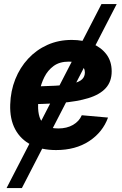

<svg xmlns="http://www.w3.org/2000/svg" viewBox="-20 -748 620 972"><path d="M13.2 204.1 493.7 -727.5H570.8L90.8 204.1ZM263.7 11.7Q190.4 11.7 137.5 -15.1Q84.5 -42 56.9 -93.5Q29.3 -145 31.7 -218.8Q33.7 -287.6 57.4 -346.9Q81.1 -406.2 122.6 -450.9Q164.1 -495.6 220.2 -520.8Q276.4 -545.9 343.3 -545.9Q400.9 -545.9 446.5 -527.1Q492.2 -508.3 518.8 -472.9Q545.4 -437.5 545.4 -386.7Q545.4 -335 515.4 -302Q485.4 -269 427.2 -251.2Q369.1 -233.4 284.7 -226.8Q200.2 -220.2 90.3 -220.2L105.5 -310.5Q199.2 -310.5 258.8 -314Q318.4 -317.4 351.1 -325.7Q383.8 -334 396.7 -347.7Q409.7 -361.3 409.7 -381.3Q409.7 -406.7 388.2 -421.4Q366.7 -436 328.1 -436Q281.7 -436 251.7 -414.1Q221.7 -392.1 204.6 -357.9Q187.5 -323.7 180.4 -285.9Q173.3 -248 172.9 -215.3Q171.9 -182.1 180.2 -155.5Q188.5 -128.9 210.9 -113.3Q233.4 -97.7 274.9 -97.7Q318.4 -97.7 349.6 -115.7Q380.9 -133.8 394 -164.6L526.9 -152.8Q500 -78.6 431.2 -33.4Q362.3 11.7 263.7 11.7Z"/></svg>

Font: Inter 20pt
Style: Bold Italic
Weight: 700
Italic angle: -9.3988°
Version: Version 4.001;git-66647c0bb